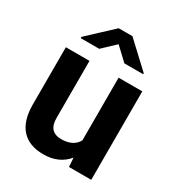

<svg xmlns="http://www.w3.org/2000/svg" viewBox="-180 -866 920 993"><g transform="rotate(30 280.0 -370.0)"><path d="M466.8 -613.3V-607.4H354.5L279.3 -678.2L204.1 -607.4H93.8V-615.2L238.3 -750H320.3ZM370.6 -53.7Q318.4 9.8 226.1 9.8Q141.1 9.8 96.4 -39.1Q51.8 -87.9 50.8 -182.1V-528.3H191.9V-187Q191.9 -104.5 267.1 -104.5Q338.9 -104.5 365.7 -154.3V-528.3H507.3V0H374.5Z"/></g></svg>

Font: TypoPRO Roboto
Style: Bold
Weight: 700
Designer: Google
Version: Version 2.136; 2016